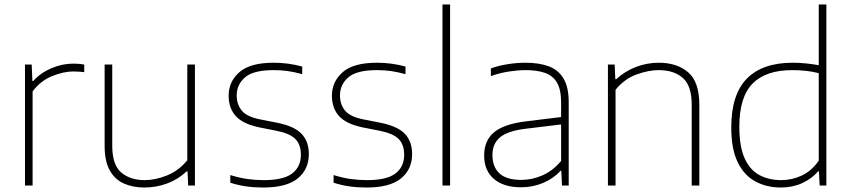

<svg xmlns="http://www.w3.org/2000/svg" viewBox="-20 -828 3800 857"><path d="M91.5 0V-540H121.5L124.5 -466.5H128.5Q161 -503 209.5 -523.5Q258 -544 306.5 -544Q333.5 -544 356 -540V-506Q344 -507.5 332.2 -508.2Q320.5 -509 306.5 -509Q263 -509 211.5 -487.8Q160 -466.5 125.5 -420V0Z M624.5 9Q572.5 9 532.2 -9.2Q492 -27.5 469.5 -68.2Q447 -109 447 -177.5V-540H481V-177.5Q481 -92 521.2 -58Q561.5 -24 625.5 -24Q673 -24 725 -44.8Q777 -65.5 816 -112.5V-540H850V0H820L817 -63H813Q774.5 -27 725.8 -9Q677 9 624.5 9Z M1155.5 9Q1115 9 1079.2 4Q1043.5 -1 1008 -12.5V-46.5Q1051 -33.5 1086 -28.8Q1121 -24 1158 -24Q1245.5 -24 1284.2 -53.8Q1323 -83.5 1323 -137Q1323 -182.5 1298.5 -207.5Q1274 -232.5 1213 -244.5L1139.5 -259Q1064 -274.5 1032.2 -310Q1000.5 -345.5 1000.5 -401Q1000.5 -463.5 1048.5 -505.8Q1096.5 -548 1201.5 -548Q1267 -548 1329 -531V-497Q1292.5 -507 1263.2 -511Q1234 -515 1201.5 -515Q1111 -515 1073.8 -482.8Q1036.5 -450.5 1036.5 -402Q1036.5 -362.5 1058.8 -334.8Q1081 -307 1141.5 -295L1215.5 -280.5Q1293.5 -265 1326 -230.8Q1358.5 -196.5 1358.5 -140.5Q1358.5 -72 1308.8 -31.5Q1259 9 1155.5 9Z M1616.5 9Q1576 9 1540.2 4Q1504.5 -1 1469 -12.5V-46.5Q1512 -33.5 1547 -28.8Q1582 -24 1619 -24Q1706.5 -24 1745.2 -53.8Q1784 -83.5 1784 -137Q1784 -182.5 1759.5 -207.5Q1735 -232.5 1674 -244.5L1600.5 -259Q1525 -274.5 1493.2 -310Q1461.5 -345.5 1461.5 -401Q1461.5 -463.5 1509.5 -505.8Q1557.5 -548 1662.5 -548Q1728 -548 1790 -531V-497Q1753.5 -507 1724.2 -511Q1695 -515 1662.5 -515Q1572 -515 1534.8 -482.8Q1497.5 -450.5 1497.5 -402Q1497.5 -362.5 1519.8 -334.8Q1542 -307 1602.5 -295L1676.5 -280.5Q1754.5 -265 1787 -230.8Q1819.5 -196.5 1819.5 -140.5Q1819.5 -72 1769.8 -31.5Q1720 9 1616.5 9Z M1955 0V-808H1989V0Z M2305.5 8Q2228.5 8 2184.8 -29.2Q2141 -66.5 2141 -134Q2141 -200.5 2185.2 -237.5Q2229.5 -274.5 2328.5 -286.5L2484.5 -305.5V-370.5Q2484.5 -428.5 2465.8 -459.8Q2447 -491 2411.8 -503Q2376.5 -515 2326.5 -515Q2293.5 -515 2253 -509Q2212.5 -503 2171 -488.5V-522.5Q2204 -535 2245.8 -541.5Q2287.5 -548 2326 -548Q2386.5 -548 2429.5 -532Q2472.5 -516 2495.5 -477.2Q2518.5 -438.5 2518.5 -371V0H2488.5L2485.5 -65.5H2481.5Q2452 -32 2405.2 -12Q2358.5 8 2305.5 8ZM2178 -136.5Q2178 -83 2209.5 -54Q2241 -25 2306.5 -25Q2355 -25 2401.2 -45.2Q2447.5 -65.5 2484.5 -109.5V-272.5L2327.5 -253.5Q2247 -244 2212.5 -215.5Q2178 -187 2178 -136.5Z M2693.5 0V-540H2723.5L2726.5 -474.5H2730.5Q2769 -510 2818.2 -529Q2867.5 -548 2920.5 -548Q3001.5 -548 3051.5 -505.5Q3101.5 -463 3101.5 -359.5V0H3067.5V-360Q3067.5 -445.5 3027.8 -480.2Q2988 -515 2920 -515Q2874.5 -515 2821 -495.5Q2767.5 -476 2727.5 -427.5V0Z M3466 9Q3402 9 3351.8 -18Q3301.5 -45 3272.8 -104Q3244 -163 3244 -259Q3244 -406 3313.5 -477Q3383 -548 3518.5 -548Q3549 -548 3579.2 -544.8Q3609.5 -541.5 3634.5 -537V-808H3668.5V0H3638.5L3635.5 -63H3631.5Q3603 -30 3560.2 -10.5Q3517.5 9 3466 9ZM3467.5 -24Q3514 -24 3558.2 -44.2Q3602.5 -64.5 3634.5 -111V-501.5Q3582.5 -515 3516.5 -515Q3398 -515 3339 -454.8Q3280 -394.5 3280 -263Q3280 -173.5 3303.8 -121.2Q3327.5 -69 3369.8 -46.5Q3412 -24 3467.5 -24Z"/></svg>

Font: Encode Sans SmExp Th
Style: Regular
Weight: 100
Width: 6
Designer: Multiple Designers
Foundry: Impallari Type
Version: Version 3.002; ttfautohint (v1.8.3) -l 8 -r 50 -G 200 -x 14 